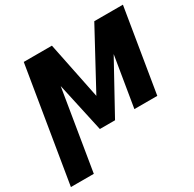

<svg xmlns="http://www.w3.org/2000/svg" viewBox="-201 -716 1099 1090"><g transform="rotate(-30 348.5 -171.5)"><path d="M346.5 -173 548.2 -545.9H669.5L369.1 0H269.7L150 -545.9H270.5ZM235.7 -545.9 112.7 203.1H-37.5L85.9 -545.9ZM495.9 0 586.1 -545.9H735.9L646.1 0Z"/></g></svg>

Font: Inter Tight
Style: Italic
Weight: 400
Italic angle: -9.39999°
Designer: Rasmus Andersson
Foundry: rsms
Version: Version 3.002